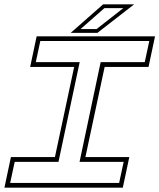

<svg xmlns="http://www.w3.org/2000/svg" viewBox="-30 -868 736 888"><path d="M-9.5 0 20.5 -141.5H224L313 -558.5H109.5L139.5 -700H687L657 -558.5H454L365 -141.5H568L538 0ZM17 -22H521L542 -119.5H338L435.5 -580.5H639.5L660.5 -678.5H156.5L135.5 -580.5H338.5L240.5 -119.5H38ZM297 -716 447 -848H590.5L420.5 -716ZM342.5 -733.5H416.5L540.5 -830.5H453Z"/></svg>

Font: Tourney Expanded ExtraLight
Style: Italic
Weight: 200
Width: 7
Italic angle: -12°
Designer: Tyler Finck
Foundry: Etcetera Type Co
Version: Version 1.010; ttfautohint (v1.8.3)